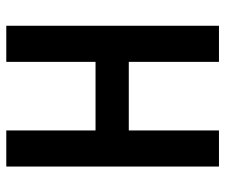

<svg xmlns="http://www.w3.org/2000/svg" viewBox="-74 -660 733 626"><g transform="rotate(90 293.0 -346.5)"><path d="M404.8 0V-291H181.2V0H63.5V-693.4H181.2V-399.4H404.8V-693.4H522.5V0Z"/></g></svg>

Font: CaskaydiaCove NF SemiBold
Style: Regular
Weight: 600
Designer: Aaron Bell
Foundry: Saja Typeworks
Version: Version 2111.001; VTT 6.35;Nerd Fonts 3.2.1